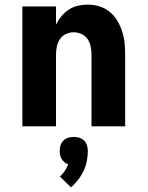

<svg xmlns="http://www.w3.org/2000/svg" viewBox="-20 -548 640 833"><path d="M77 0V-520H223V-441Q232 -460 246 -477Q260 -494 278 -506Q296 -518 317.5 -523Q339 -528 360 -528Q386 -528 411 -520.5Q436 -513 456 -496.5Q476 -480 489 -458Q502 -436 510 -411.5Q518 -387 520.5 -361.5Q523 -336 523 -310V0H377V-310Q377 -328 373.5 -345.5Q370 -363 360.5 -377.5Q351 -392 334.5 -400Q318 -408 300 -408Q282 -408 265.5 -400Q249 -392 239.5 -377.5Q230 -363 226.5 -345.5Q223 -328 223 -310V0ZM288 265 240 218Q252 207 261 193.5Q270 180 276 165Q267 162 260 156Q253 150 248 142.5Q243 135 241 125.5Q239 116 239 107Q239 95 242.5 83Q246 71 255 62Q264 53 276 49.5Q288 46 300 46Q312 46 324 49.5Q336 53 345 62Q354 71 357.5 83Q361 95 361 107Q361 129 356.5 151.5Q352 174 342.5 194Q333 214 319 232Q305 250 288 265Z"/></svg>

Font: Iosevka Custom Heavy Extended
Style: Regular
Weight: 900
Width: 7
Monospace: yes
Designer: Belleve Invis
Foundry: Belleve Invis
Version: Version 11.2.4; ttfautohint (v1.8.4)